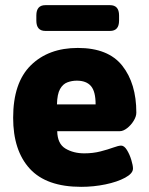

<svg xmlns="http://www.w3.org/2000/svg" viewBox="-20 -717 579 745"><path d="M295 8Q160 8 95.5 -62.5Q31 -133 31 -260Q31 -396 99.5 -463.5Q168 -531 282 -531Q400 -531 454.5 -462Q509 -393 509 -280Q509 -265 498.5 -248Q488 -231 473 -219.5Q458 -208 445 -208H202Q203 -159 234 -140.5Q265 -122 307 -122Q341 -122 370 -129.5Q399 -137 419.5 -144.5Q440 -152 450 -152Q462 -152 472.5 -135Q483 -118 489.5 -96.5Q496 -75 496 -63Q496 -44 465.5 -27.5Q435 -11 389 -1.5Q343 8 295 8ZM201 -312H351Q351 -362 333 -383Q315 -404 278 -404Q259 -404 241.5 -397.5Q224 -391 213 -371.5Q202 -352 201 -312ZM156 -597Q121 -597 121 -637V-657Q121 -697 156 -697H407Q442 -697 442 -657V-637Q442 -597 407 -597Z"/></svg>

Font: Asap ExtraBold
Style: Regular
Weight: 800
Designer: Pablo Cosgaya
Foundry: Omnibus-Type
Version: Version 3.001; ttfautohint (v1.8.4.7-5d5b)